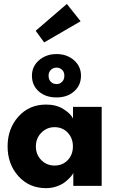

<svg xmlns="http://www.w3.org/2000/svg" viewBox="-20 -966 604 998"><path d="M209.5 -745.5 165.5 -806 327.5 -945.5 399 -855.5ZM146 -572.5Q146 -621 183 -653Q220 -685 274 -685Q328 -685 364.5 -653Q401 -621 401 -572.5Q401 -522.5 365.2 -491Q329.5 -459.5 274 -459.5Q217 -459.5 181.5 -491Q146 -522.5 146 -572.5ZM232.5 -572.5Q232.5 -552.5 244.2 -540.8Q256 -529 274 -529Q291.5 -529 303 -541Q314.5 -553 314.5 -572.5Q314.5 -591.5 302.8 -603Q291 -614.5 274 -614.5Q256.5 -614.5 244.5 -603Q232.5 -591.5 232.5 -572.5ZM361 0V-67Q357 -58 346 -45.5Q335 -33 317.8 -19.5Q300.5 -6 274.2 3Q248 12 219.5 12Q131.5 12 75.5 -50.5Q19.5 -113 19.5 -205Q19.5 -297 75.5 -359.8Q131.5 -422.5 219.5 -422.5Q272 -422.5 309.5 -399.2Q347 -376 359.5 -350V-410.5H508.5V0ZM166.5 -205Q166.5 -162 194.8 -133.8Q223 -105.5 263.5 -105.5Q305.5 -105.5 332.2 -133.8Q359 -162 359 -205Q359 -248 332 -276.5Q305 -305 263.5 -305Q223.5 -305 195 -276.2Q166.5 -247.5 166.5 -205Z"/></svg>

Font: League Spartan
Style: Bold
Weight: 700
Foundry: The League of Moveable Type
Version: Version 2.002